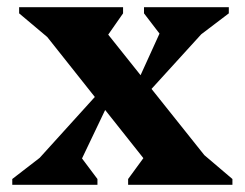

<svg xmlns="http://www.w3.org/2000/svg" viewBox="-20 -512 678 532"><path d="M335 0V-16L403 -109H416V-25L74 -456H140V-385L33 -475V-492H321V-475L254 -379H240V-466L583 -36H517V-107L624 -16V0ZM14 0V-16L150 -121V-46H64L266 -269L287 -240L181 -18V-96H190L250 -16V0ZM361 -223 346 -252 447 -474V-398H438L379 -475V-492H614V-475L477 -371V-446H564Z"/></svg>

Font: Platypi Light SemiBold
Style: Regular
Weight: 600
Version: Version 1.200